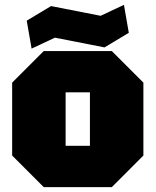

<svg xmlns="http://www.w3.org/2000/svg" viewBox="-20 -770 640 790"><path d="M30 -130V-430L160 -560H440L570 -430V-130L440 0H160ZM250 -170H350V-390H250ZM110 -570 90 -685 190 -745 394 -705 490 -750 510 -635 410 -575 206 -615Z"/></svg>

Font: Tektur Black
Style: Regular
Weight: 900
Designer: Adam Jagosz
Foundry: Adam Jagosz
Version: Version 1.005;gftools[0.9.30]